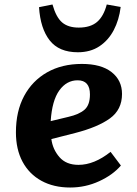

<svg xmlns="http://www.w3.org/2000/svg" viewBox="-20 -822 611 856"><path d="M345 -537Q431 -537 477.5 -500.5Q524 -464 524 -403Q524 -333 470 -294Q416 -255 315 -229L209 -202Q215 -156 245 -121.5Q275 -87 330 -87Q400 -87 473 -145L519 -84Q483 -42 422 -14Q361 14 293 14Q219 14 164.5 -16Q110 -46 80.5 -101Q51 -156 51 -232Q51 -326 87.5 -394Q124 -462 190 -499.5Q256 -537 345 -537ZM381 -401Q381 -464 326 -464Q277 -464 244.5 -419Q212 -374 206 -282L285 -301Q333 -312 357 -333Q381 -354 381 -401ZM327 -589Q243 -589 201.5 -642Q160 -695 154 -790L214 -802Q230 -745 257 -722Q284 -699 331 -699Q383 -699 412.5 -724Q442 -749 456 -802L518 -791Q511 -733 487 -687.5Q463 -642 423 -615.5Q383 -589 327 -589Z"/></svg>

Font: Literata 7pt
Style: Bold Italic
Weight: 700
Italic angle: -2°
Designer: Latin by Veronika Burian and Jose Scaglione. Greek by Irene Vlachou. Cyrillic by Vera Evstafieva
Foundry: TypeTogether
Version: Version 3.002